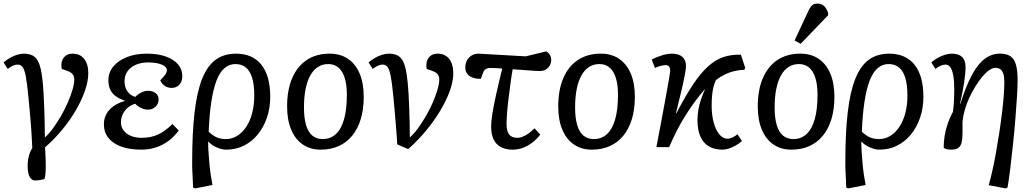

<svg xmlns="http://www.w3.org/2000/svg" viewBox="-20 -820 5721 1070"><path d="M177 186Q156 186 145 165Q134 144 134 104Q134 85 137 67Q140 49 146 33Q152 17 160 5Q158 -33 156.5 -60.5Q155 -88 153 -115.5Q151 -143 147.5 -182Q144 -221 138 -283Q131 -355 124 -393Q117 -431 106.5 -445.5Q96 -460 79 -460Q67 -460 54.5 -455Q42 -450 23 -436L0 -472Q17 -487 36.5 -498Q56 -509 76 -515Q96 -521 113 -521Q152 -521 174 -502.5Q196 -484 207 -435.5Q218 -387 223 -296Q225 -260 226.5 -219Q228 -178 229 -136Q230 -94 230 -54Q252 -73 275 -104.5Q298 -136 319.5 -173Q341 -210 357.5 -248Q374 -286 384 -320Q394 -354 394 -378Q394 -395 384.5 -406.5Q375 -418 355 -425L324 -436Q317 -474 334.5 -497.5Q352 -521 385 -521Q426 -521 449 -492Q472 -463 472 -412Q472 -369 454 -316Q436 -263 403.5 -207Q371 -151 327 -97.5Q283 -44 231 1Q232 15 233 35.5Q234 56 234.5 74.5Q235 93 235 103Q235 128 233.5 146Q232 164 228 178Q211 182 198.5 184Q186 186 177 186Z M768 14Q702 14 655.5 -3Q609 -20 584 -51.5Q559 -83 559 -128Q559 -159 573 -184.5Q587 -210 613 -228.5Q639 -247 675 -257V-259Q643 -270 623 -285.5Q603 -301 593.5 -322.5Q584 -344 584 -372Q584 -416 611.5 -449.5Q639 -483 687.5 -502Q736 -521 798 -521Q859 -521 903 -505.5Q947 -490 971.5 -462Q996 -434 996 -395Q996 -366 979.5 -348Q963 -330 936 -330Q922 -330 910 -335Q898 -340 888.5 -349.5Q879 -359 873 -372Q895 -395 902.5 -406.5Q910 -418 910 -428Q910 -448 881.5 -460Q853 -472 806 -472Q766 -472 736.5 -459Q707 -446 690.5 -422.5Q674 -399 674 -366Q674 -334 690 -311Q706 -288 734 -280Q748 -295 767.5 -304.5Q787 -314 804 -314Q831 -314 847.5 -301Q864 -288 864 -266Q864 -242 847 -225.5Q830 -209 804 -209Q786 -209 767.5 -217.5Q749 -226 733 -242Q697 -231 675.5 -202.5Q654 -174 654 -139Q654 -113 668.5 -93.5Q683 -74 709 -63Q735 -52 769 -52Q820 -52 860 -70Q900 -88 941 -129L976 -93Q952 -59 919.5 -35Q887 -11 849 1.5Q811 14 768 14Z M1067 230 1056 225Q1055 196 1054 174.5Q1053 153 1052 136.5Q1051 120 1051 107Q1051 94 1051 82Q1051 -81 1064.5 -195.5Q1078 -310 1107 -382Q1136 -454 1182.5 -487.5Q1229 -521 1295 -521Q1341 -521 1376.5 -505.5Q1412 -490 1436.5 -459.5Q1461 -429 1473.5 -384Q1486 -339 1486 -281Q1486 -218 1467.5 -164Q1449 -110 1416 -70Q1383 -30 1338.5 -8Q1294 14 1241 14Q1216 14 1187 1Q1158 -12 1141 -31H1140Q1140 -4 1142 27.5Q1144 59 1147 92Q1150 125 1154.5 155.5Q1159 186 1164 211ZM1238 -45Q1273 -45 1302 -63Q1331 -81 1352.5 -113.5Q1374 -146 1385.5 -190.5Q1397 -235 1397 -288Q1397 -346 1385.5 -385Q1374 -424 1350.5 -443.5Q1327 -463 1292 -463Q1258 -463 1231.5 -440.5Q1205 -418 1187 -372Q1169 -326 1158 -255Q1147 -184 1143 -86Q1166 -64 1188 -54.5Q1210 -45 1238 -45Z M1767 14Q1709 14 1667 -15Q1625 -44 1602.5 -98Q1580 -152 1580 -227Q1580 -319 1608.5 -385Q1637 -451 1690 -486Q1743 -521 1817 -521Q1877 -521 1919.5 -492Q1962 -463 1984.5 -409.5Q2007 -356 2007 -280Q2007 -211 1990.5 -156.5Q1974 -102 1943 -64Q1912 -26 1867.5 -6Q1823 14 1767 14ZM1778 -45Q1822 -45 1852 -73Q1882 -101 1897.5 -156Q1913 -211 1913 -291Q1913 -348 1901 -386Q1889 -424 1866 -443.5Q1843 -463 1809 -463Q1777 -463 1752 -447Q1727 -431 1709.5 -400Q1692 -369 1683 -324Q1674 -279 1674 -221Q1674 -163 1685.5 -123.5Q1697 -84 1720.5 -64.5Q1744 -45 1778 -45Z M2255 11 2194 -15Q2192 -44 2190.5 -65.5Q2189 -87 2187 -112.5Q2185 -138 2181.5 -178Q2178 -218 2172 -283Q2165 -355 2158 -393Q2151 -431 2140.5 -445.5Q2130 -460 2113 -460Q2101 -460 2088.5 -455Q2076 -450 2057 -436L2034 -472Q2051 -487 2070.5 -498Q2090 -509 2110 -515Q2130 -521 2147 -521Q2176 -521 2195.5 -511Q2215 -501 2227 -476.5Q2239 -452 2246 -408Q2253 -364 2257 -296Q2259 -260 2260.5 -219Q2262 -178 2263 -136Q2264 -94 2264 -54Q2286 -73 2309 -104.5Q2332 -136 2353.5 -173Q2375 -210 2391.5 -248Q2408 -286 2418 -320Q2428 -354 2428 -378Q2428 -395 2418.5 -406.5Q2409 -418 2389 -425L2358 -436Q2351 -474 2368.5 -497.5Q2386 -521 2419 -521Q2460 -521 2483 -492Q2506 -463 2506 -412Q2506 -354 2473.5 -280Q2441 -206 2384.5 -130Q2328 -54 2255 11Z M2837 14Q2798 14 2771 -0.5Q2744 -15 2730.5 -44Q2717 -73 2717 -115Q2717 -142 2724 -186.5Q2731 -231 2745 -294Q2759 -357 2779 -438Q2760 -440 2741.5 -440.5Q2723 -441 2709 -441Q2695 -441 2685.5 -434Q2676 -427 2671 -412L2660 -381Q2634 -380 2614 -387.5Q2594 -395 2583.5 -409.5Q2573 -424 2573 -444Q2573 -478 2594 -499.5Q2615 -521 2647 -521L2910 -506L3025 -534Q3039 -524 3045.5 -512.5Q3052 -501 3052 -488Q3052 -460 3034 -442Q3016 -424 2987 -424Q2980 -424 2963 -425Q2946 -426 2916 -428.5Q2886 -431 2837 -434Q2834 -416 2831 -397.5Q2828 -379 2825.5 -359.5Q2823 -340 2820.5 -320.5Q2818 -301 2815.5 -282Q2813 -263 2811 -245Q2809 -227 2807.5 -210Q2806 -193 2805 -178Q2804 -163 2803.5 -151Q2803 -139 2803 -129Q2803 -89 2817.5 -70.5Q2832 -52 2863 -52Q2884 -52 2907.5 -65Q2931 -78 2959 -105L2991 -70Q2971 -44 2946 -25Q2921 -6 2893.5 4Q2866 14 2837 14Z M3278 14Q3220 14 3178 -15Q3136 -44 3113.5 -98Q3091 -152 3091 -227Q3091 -319 3119.5 -385Q3148 -451 3201 -486Q3254 -521 3328 -521Q3388 -521 3430.5 -492Q3473 -463 3495.5 -409.5Q3518 -356 3518 -280Q3518 -211 3501.5 -156.5Q3485 -102 3454 -64Q3423 -26 3378.5 -6Q3334 14 3278 14ZM3289 -45Q3333 -45 3363 -73Q3393 -101 3408.5 -156Q3424 -211 3424 -291Q3424 -348 3412 -386Q3400 -424 3377 -443.5Q3354 -463 3320 -463Q3288 -463 3263 -447Q3238 -431 3220.5 -400Q3203 -369 3194 -324Q3185 -279 3185 -221Q3185 -163 3196.5 -123.5Q3208 -84 3231.5 -64.5Q3255 -45 3289 -45Z M4006 14Q3961 14 3930 -4.5Q3899 -23 3883 -59.5Q3867 -96 3867 -149Q3867 -178 3871.5 -205.5Q3876 -233 3885.5 -262.5Q3895 -292 3910 -325Q3880 -291 3852.5 -253.5Q3825 -216 3799.5 -175.5Q3774 -135 3751.5 -91Q3729 -47 3709 0H3638Q3654 -84 3666.5 -150.5Q3679 -217 3688 -266.5Q3697 -316 3703 -349.5Q3709 -383 3712 -401.5Q3715 -420 3715 -424Q3715 -441 3709 -449Q3703 -457 3690 -457Q3678 -457 3662.5 -453Q3647 -449 3630 -441L3612 -488Q3637 -502 3669 -511.5Q3701 -521 3725 -521Q3763 -521 3783 -503Q3803 -485 3803 -450Q3803 -437 3796.5 -402.5Q3790 -368 3777.5 -314.5Q3765 -261 3747 -189L3749 -188Q3799 -284 3841.5 -348Q3884 -412 3925.5 -449.5Q3967 -487 4011.5 -502Q4056 -517 4109 -515L4133 -442L4128 -431Q4098 -430 4071 -423.5Q4044 -417 4019.5 -405Q3995 -393 3970 -374Q3961 -355 3956 -334.5Q3951 -314 3948.5 -288.5Q3946 -263 3946 -229Q3946 -178 3957.5 -136.5Q3969 -95 3989 -71Q4009 -47 4034 -47Q4047 -47 4063 -54.5Q4079 -62 4090 -72L4115 -34Q4098 -19 4079 -8.5Q4060 2 4041.5 8Q4023 14 4006 14Z M4390 14Q4332 14 4290 -15Q4248 -44 4225.5 -98Q4203 -152 4203 -227Q4203 -319 4231.5 -385Q4260 -451 4313 -486Q4366 -521 4440 -521Q4500 -521 4542.5 -492Q4585 -463 4607.5 -409.5Q4630 -356 4630 -280Q4630 -211 4613.5 -156.5Q4597 -102 4566 -64Q4535 -26 4490.5 -6Q4446 14 4390 14ZM4401 -45Q4445 -45 4475 -73Q4505 -101 4520.5 -156Q4536 -211 4536 -291Q4536 -348 4524 -386Q4512 -424 4489 -443.5Q4466 -463 4432 -463Q4400 -463 4375 -447Q4350 -431 4332.5 -400Q4315 -369 4306 -324Q4297 -279 4297 -221Q4297 -163 4308.5 -123.5Q4320 -84 4343.5 -64.5Q4367 -45 4401 -45ZM4442 -576 4408 -594 4484 -757Q4495 -781 4506 -790.5Q4517 -800 4535 -800Q4557 -800 4571 -788Q4585 -776 4595 -749V-735Z M4707 230 4696 225Q4695 196 4694 174.5Q4693 153 4692 136.5Q4691 120 4691 107Q4691 94 4691 82Q4691 -81 4704.5 -195.5Q4718 -310 4747 -382Q4776 -454 4822.5 -487.5Q4869 -521 4935 -521Q4981 -521 5016.5 -505.5Q5052 -490 5076.5 -459.5Q5101 -429 5113.5 -384Q5126 -339 5126 -281Q5126 -218 5107.5 -164Q5089 -110 5056 -70Q5023 -30 4978.5 -8Q4934 14 4881 14Q4856 14 4827 1Q4798 -12 4781 -31H4780Q4780 -4 4782 27.5Q4784 59 4787 92Q4790 125 4794.5 155.5Q4799 186 4804 211ZM4878 -45Q4913 -45 4942 -63Q4971 -81 4992.5 -113.5Q5014 -146 5025.5 -190.5Q5037 -235 5037 -288Q5037 -346 5025.5 -385Q5014 -424 4990.5 -443.5Q4967 -463 4932 -463Q4898 -463 4871.5 -440.5Q4845 -418 4827 -372Q4809 -326 4798 -255Q4787 -184 4783 -86Q4806 -64 4828 -54.5Q4850 -45 4878 -45Z M5584 230 5490 212Q5500 177 5510.5 130.5Q5521 84 5530.5 30.5Q5540 -23 5548.5 -78Q5557 -133 5563.5 -186Q5570 -239 5573.5 -284Q5577 -329 5577 -362Q5577 -405 5565 -423.5Q5553 -442 5527 -442Q5511 -442 5492 -428.5Q5473 -415 5453.5 -391.5Q5434 -368 5415.5 -338Q5397 -308 5381.5 -274.5Q5366 -241 5356.5 -207Q5347 -173 5344 -143Q5344 -106 5344 -77Q5344 -48 5339.5 -27.5Q5335 -7 5321.5 3.5Q5308 14 5281 14Q5265 14 5253 10.5Q5241 7 5239 2Q5239 -32 5245 -66.5Q5251 -101 5262.5 -134Q5274 -167 5291 -198Q5293 -214 5294.5 -230Q5296 -246 5296.5 -261Q5297 -276 5297.5 -291Q5298 -306 5298 -321Q5298 -368 5292.5 -399Q5287 -430 5276.5 -445Q5266 -460 5249 -460Q5237 -460 5223 -454Q5209 -448 5193 -436L5170 -472Q5187 -487 5207 -498Q5227 -509 5246.5 -515Q5266 -521 5283 -521Q5310 -521 5327 -512.5Q5344 -504 5352.5 -487Q5361 -470 5361 -444Q5361 -429 5359 -409Q5357 -389 5353.5 -363.5Q5350 -338 5344 -307.5Q5338 -277 5330 -242L5332 -241Q5363 -340 5396 -401.5Q5429 -463 5467.5 -492Q5506 -521 5552 -521Q5589 -521 5610.5 -507Q5632 -493 5641.5 -460.5Q5651 -428 5651 -373Q5651 -338 5647.5 -281Q5644 -224 5638.5 -156Q5633 -88 5625.5 -17.5Q5618 53 5610.5 116Q5603 179 5595 225Z"/></svg>

Font: Literata
Style: Italic
Weight: 400
Italic angle: -2°
Designer: Latin by Veronika Burian and Jose Scaglione. Greek by Irene Vlachou. Cyrillic by Vera Evstafieva
Foundry: TypeTogether
Version: Version 3.103;gftools[0.9.29]